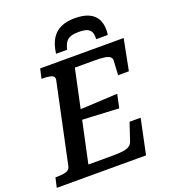

<svg xmlns="http://www.w3.org/2000/svg" viewBox="-187 -1040 1020 1156"><g transform="rotate(-20 323.5 -461.5)"><path d="M425 -923Q377 -923 340 -907.5Q303 -892 279.5 -856.5Q256 -821 248 -760H319Q326 -790 337.5 -806.5Q349 -823 369 -830Q389 -837 420 -837Q456 -837 474.5 -829Q493 -821 500 -804Q507 -787 505 -760H579Q581 -768 581.5 -775.5Q582 -783 582 -793Q582 -834 565.5 -863Q549 -892 514.5 -907.5Q480 -923 425 -923ZM595 -224 548 0H-24L-10 -62H1Q34 -62 57.5 -68.5Q81 -75 86 -98L195 -612Q199 -634 178.5 -641Q158 -648 125 -648H114L128 -710H663L624 -511H555L560 -599Q562 -617 550.5 -626.5Q539 -636 515 -639.5Q491 -643 451 -643H326L203 -67H355Q397 -67 423.5 -70.5Q450 -74 465 -83.5Q480 -93 486 -111L524 -224ZM250 -395Q294 -397 337.5 -399Q381 -401 424.5 -403.5Q468 -406 512 -408L493 -321Q451 -323 408 -325.5Q365 -328 322.5 -330Q280 -332 237 -334Z"/></g></svg>

Font: Roboto Serif Medium
Style: Italic
Weight: 500
Italic angle: -10°
Designer: Greg Gazdowicz
Foundry: Commercial Type
Version: Version 1.008